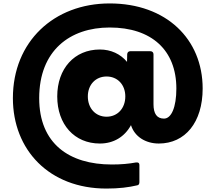

<svg xmlns="http://www.w3.org/2000/svg" viewBox="-20 -782 1257 1117"><path d="M599 315C672 315 728 308 779 296C787 295 791 287 791 278V178C791 168 786 163 777 163C775 163 774 163 772 163C729 171 684 175 630 175C383 175 208 54 208 -211C208 -488 387 -622 618 -622C862 -622 1006 -490 1006 -267C1006 -158 977 -92 934 -92C893 -92 873 -120 873 -176V-466C873 -477 866 -484 855 -484H737C728 -484 720 -477 720 -466L719 -422C681 -468 625 -494 561 -494C413 -494 313 -383 313 -221C313 -58 413 53 561 53C641 53 705 14 742 -54C763 13 827 53 904 53C1057 53 1159 -70 1159 -267C1159 -555 947 -762 618 -762C294 -762 55 -540 55 -211C55 90 266 315 599 315ZM491 -221C491 -290 537 -337 600 -337C663 -337 709 -290 709 -221C709 -151 663 -103 600 -103C537 -103 491 -151 491 -221Z"/></svg>

Font: LINE Seed JP_OTF ExtraBold
Style: Regular
Weight: 800
Designer: LY Corporation & Fontrix & Fontworks
Version: Version 1.013